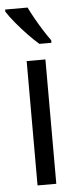

<svg xmlns="http://www.w3.org/2000/svg" viewBox="-63 -796 328 826"><g transform="rotate(-5 101.5 -383.0)"><path d="M146 0H65V-537H146ZM89 -766Q100 -743 115.5 -715.5Q131 -688 147.5 -662Q164 -636 178 -617V-606H126Q106 -623 79.5 -650.5Q53 -678 29 -707Q5 -736 -8 -757V-766Z"/></g></svg>

Font: Noto Sans Lao ExtraCondensed
Style: Regular
Weight: 400
Width: 2
Designer: Monotype Design Team
Foundry: Monotype Imaging Inc.
Version: Version 2.004; ttfautohint (v1.8.4.7-5d5b)